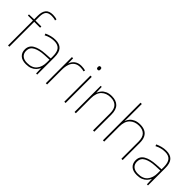

<svg xmlns="http://www.w3.org/2000/svg" viewBox="141 -1749 2743 2743"><g transform="rotate(45 1512.0 -377.5)"><path d="M113 0V-503H11V-525L113 -528V-603Q113 -681 146.5 -723Q180 -765 257 -765Q282 -765 301 -761.5Q320 -758 339 -753L335 -727Q317 -734 296.5 -737Q276 -740 257 -740Q193 -740 166 -708.5Q139 -677 139 -603V-528H258V-503H139V0Z M482 10Q403 10 362.5 -28Q322 -66 322 -129Q322 -208 388.5 -247.5Q455 -287 573 -294L676 -300V-343Q676 -433 642 -472.5Q608 -512 538 -512Q498 -512 460.5 -503Q423 -494 380 -472L371 -498Q411 -516 452.5 -526.5Q494 -537 538 -537Q620 -537 661 -492.5Q702 -448 702 -350V0H680L676 -103H674Q660 -73 635.5 -47Q611 -21 573.5 -5.5Q536 10 482 10ZM482 -15Q582 -15 629 -72Q676 -129 676 -220V-275L575 -270Q473 -265 411.5 -232Q350 -199 350 -129Q350 -76 384 -45.5Q418 -15 482 -15Z M876 0V-528H900L902 -427H904Q918 -473 958.5 -504.5Q999 -536 1063 -536Q1087 -536 1106.5 -533Q1126 -530 1144 -525L1138 -501Q1119 -506 1102.5 -508.5Q1086 -511 1063 -511Q1008 -511 972 -485Q936 -459 919 -411Q902 -363 902 -297V0Z M1250 0V-528H1276V0ZM1263 -659Q1248 -659 1243 -668Q1238 -677 1238 -690Q1238 -702 1243 -711.5Q1248 -721 1263 -721Q1281 -721 1285.5 -711.5Q1290 -702 1290 -690Q1290 -677 1285.5 -668Q1281 -659 1263 -659Z M1457 0V-528H1478L1482 -417H1484Q1496 -448 1519.5 -475.5Q1543 -503 1581.5 -520.5Q1620 -538 1676 -538Q1762 -538 1809 -491Q1856 -444 1856 -346V0H1830V-345Q1830 -433 1789.5 -473Q1749 -513 1676 -513Q1590 -513 1536.5 -461.5Q1483 -410 1483 -302V0Z M2030 0V-760H2056V-496Q2056 -474 2055.5 -456.5Q2055 -439 2054 -417H2056Q2067 -449 2091 -476.5Q2115 -504 2154 -521Q2193 -538 2249 -538Q2306 -538 2346.5 -517.5Q2387 -497 2408 -454.5Q2429 -412 2429 -346V0H2403V-345Q2403 -433 2362.5 -473Q2322 -513 2249 -513Q2163 -513 2109.5 -461.5Q2056 -410 2056 -302V0Z M2721 10Q2642 10 2601.5 -28Q2561 -66 2561 -129Q2561 -208 2627.5 -247.5Q2694 -287 2812 -294L2915 -300V-343Q2915 -433 2881 -472.5Q2847 -512 2777 -512Q2737 -512 2699.5 -503Q2662 -494 2619 -472L2610 -498Q2650 -516 2691.5 -526.5Q2733 -537 2777 -537Q2859 -537 2900 -492.5Q2941 -448 2941 -350V0H2919L2915 -103H2913Q2899 -73 2874.5 -47Q2850 -21 2812.5 -5.5Q2775 10 2721 10ZM2721 -15Q2821 -15 2868 -72Q2915 -129 2915 -220V-275L2814 -270Q2712 -265 2650.5 -232Q2589 -199 2589 -129Q2589 -76 2623 -45.5Q2657 -15 2721 -15Z"/></g></svg>

Font: Noto Sans Symbols Thin
Style: Regular
Weight: 250
Version: Version 2.002